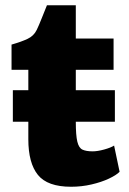

<svg xmlns="http://www.w3.org/2000/svg" viewBox="-20 -704 492 732"><path d="M29 -240V-360H88V-438H24V-534Q61 -544.5 85 -555.8Q109 -567 120 -590Q128.5 -607.5 139 -634.2Q149.5 -661 159 -684H269V-557H413V-438H269V-360H418V-240H269Q269 -188 274.8 -164Q280.5 -140 294.5 -133.5Q308.5 -127 333 -127Q352 -127 377.2 -134Q402.5 -141 415 -149L436 -49Q423 -36 394.8 -22.8Q366.5 -9.5 329 -0.8Q291.5 8 251 8Q161 8 124.5 -37.2Q88 -82.5 88 -173V-240Z"/></svg>

Font: Merriweather Sans Black
Style: Regular
Weight: 900
Designer: Eben Sorkin
Foundry: Eben Sorkin
Version: Version 1.008; ttfautohint (v1.7.19-72a1) -l 8 -r 50 -G 200 